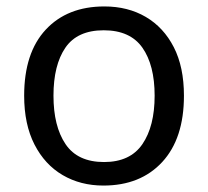

<svg xmlns="http://www.w3.org/2000/svg" viewBox="-20 -566 645 596"><path d="M551 -269Q551 -136 483.5 -63Q416 10 301 10Q230 10 174.5 -22.5Q119 -55 87 -117.5Q55 -180 55 -269Q55 -402 122 -474Q189 -546 304 -546Q377 -546 432.5 -513.5Q488 -481 519.5 -419.5Q551 -358 551 -269ZM146 -269Q146 -174 183.5 -118.5Q221 -63 303 -63Q384 -63 422 -118.5Q460 -174 460 -269Q460 -364 422 -418Q384 -472 302 -472Q220 -472 183 -418Q146 -364 146 -269Z"/></svg>

Font: Noto Sans Sora Sompeng
Style: Regular
Weight: 400
Designer: Monotype Design Team. David Williams.
Foundry: Monotype Imaging Inc.
Version: Version 2.101